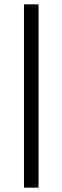

<svg xmlns="http://www.w3.org/2000/svg" viewBox="-20 -731 286 883"><path d="M157.2 -710.9H90.3V131.8H157.2Z"/></svg>

Font: Bert Sans
Style: Regular
Weight: 400
Designer: Christian Robertson (Google), Cristiano Sobral
Foundry: Google, Cristiano Sobral
Version: Version 3.101